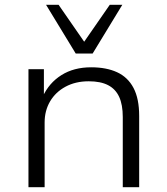

<svg xmlns="http://www.w3.org/2000/svg" viewBox="-20 -776 692 796"><path d="M98 0V-489H162V-375H157Q183 -432 234.5 -464.5Q286 -497 358 -497Q421 -497 465.5 -476.5Q510 -456 533.5 -411.5Q557 -367 557 -295V0H489V-291Q489 -342 474 -374.5Q459 -407 428 -423Q397 -439 348 -439Q293 -439 251.5 -416.5Q210 -394 187.5 -355.5Q165 -317 165 -268V0ZM294 -554 171 -756H223L329 -603L435 -756H487L364 -554Z"/></svg>

Font: Nunito Sans 10pt SemiExpanded Light
Style: Regular
Weight: 300
Width: 6
Designer: Vernon Adams
Foundry: Vernon Adams
Version: Version 3.101;gftools[0.9.27]